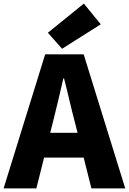

<svg xmlns="http://www.w3.org/2000/svg" viewBox="-28 -1047 716 1067"><path d="M317 -776 532 -912 438 -1027 238 -865ZM-8 0H174L217 -171H437L480 0H668L437 -745H223ZM251 -309 267 -372C286 -446 306 -533 324 -611H328C348 -535 367 -446 387 -372L403 -309Z"/></svg>

Font: Noto Sans CJK TC Black
Style: Regular
Weight: 900
Designer: Ryoko NISHIZUKA 西塚涼子 (kana, bopomofo & ideographs); Paul D. Hunt (Latin, Greek & Cyrillic); Sandoll Communications 산돌커뮤니
Foundry: Adobe
Version: Version 2.004;hotconv 1.0.118;makeotfexe 2.5.65603